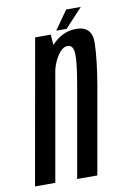

<svg xmlns="http://www.w3.org/2000/svg" viewBox="-112 -736 502 783"><g transform="rotate(-10 138.5 -344.0)"><path d="M-31.5 0H52.5L145 -525L139 -598.5H74.5ZM143 0H226.5L290.5 -362.5Q308 -464.5 309.8 -534Q311.5 -603.5 244.5 -603.5Q188 -603.5 144.8 -557.5Q101.5 -511.5 90 -449L128 -433.5Q135.5 -477.5 155.8 -509.2Q176 -541 199 -541Q222.5 -541 224 -503.5Q225.5 -466 208 -368.5ZM164 -610.5H207L279.5 -688.5H219Z"/></g></svg>

Font: Anybody ExtraCondensed
Style: Italic
Weight: 400
Width: 2
Italic angle: -10°
Version: Version 1.113;gftools[0.9.25]